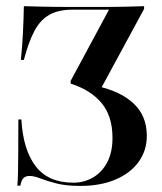

<svg xmlns="http://www.w3.org/2000/svg" viewBox="-20 -591 526 622"><path d="M240.3 11.3Q193.5 11.3 162.5 3.2Q131.5 -4.8 110.9 -12.9Q90.3 -21 75.8 -21Q62.9 -21 56 -14.1Q49.2 -7.3 46 10.5H36.3Q37.9 -8.9 38.3 -33.5Q38.7 -58.1 39.1 -98.8Q39.5 -139.5 39.5 -204H49.2Q54.8 -105.6 95.6 -52.4Q136.3 0.8 217.7 0.8Q252.4 0.8 281.5 -16.1Q310.5 -33.1 327.4 -65.3Q344.4 -97.6 344.4 -144.4Q344.4 -214.5 309.3 -256.9Q274.2 -299.2 208.9 -320.2V-329L333.1 -559.7H215.3Q170.2 -559.7 140.7 -543.5Q111.3 -527.4 91.9 -491.5Q72.6 -455.6 57.3 -396.8H47.6Q52.4 -442.7 54.4 -485.9Q56.5 -529 57.3 -571Q83.1 -570.2 120.2 -569.4Q157.3 -568.5 212.9 -568.5H279Q304 -568.5 326.6 -568.5Q349.2 -568.5 369.4 -569Q389.5 -569.4 408.9 -569.8Q428.2 -570.2 446.8 -571V-562.1L304.8 -300L293.5 -312.1Q369.4 -296 412.5 -256Q455.6 -216.1 455.6 -150.8Q455.6 -103.2 429 -66.5Q402.4 -29.8 354 -9.3Q305.6 11.3 240.3 11.3Z"/></svg>

Font: Playfair 144pt SemiCondensed SemiBold
Style: Regular
Weight: 600
Width: 4
Designer: Claus Eggers Sørensen
Foundry: Claus Eggers Sørensen
Version: Version 2.203